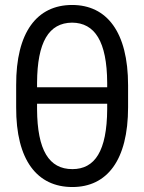

<svg xmlns="http://www.w3.org/2000/svg" viewBox="-20 -742 579 772"><path d="M495 -311V-399C495 -614 409 -722 270 -722C129 -722 44 -613 45 -399V-311C44 -97 130 10 271 10C410 10 495 -97 495 -311ZM129 -303V-325H411V-303C410 -134 361 -62 271 -62C177 -62 130 -138 129 -303ZM129 -391V-409C130 -573 176 -650 270 -651C361 -650 410 -576 411 -409V-391Z"/></svg>

Font: Wafeq
Style: Regular
Weight: 400
Designer: Rasmus Andersson & Azza Alameddine
Foundry: Google & TypeTogether
Version: Version 3.000;FEAKit 1.0